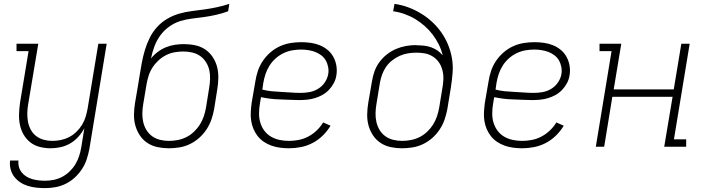

<svg xmlns="http://www.w3.org/2000/svg" viewBox="-20 -755 3640 988"><path d="M212 213Q189 213 166.5 210.5Q144 208 123 201.5Q102 195 84 183Q66 171 53 154Q40 137 34.5 115Q29 93 32 71H75Q73 88 77.5 104Q82 120 92 132.5Q102 145 116 153.5Q130 162 145.5 166.5Q161 171 178 173Q195 175 212 175Q234 175 256.5 170.5Q279 166 300 155Q321 144 338.5 127Q356 110 368 90Q380 70 387 48.5Q394 27 398 4L414 -95Q401 -71 382.5 -50.5Q364 -30 340.5 -16.5Q317 -3 291 2.5Q265 8 240 8Q212 8 184.5 1Q157 -6 136 -22.5Q115 -39 101.5 -62.5Q88 -86 82.5 -113Q77 -140 78 -168.5Q79 -197 83 -226L127 -492H65V-530H177L125 -219Q121 -196 120.5 -173Q120 -150 124 -128.5Q128 -107 138.5 -87.5Q149 -68 166 -55Q183 -42 204.5 -36Q226 -30 249 -30Q271 -30 293 -34.5Q315 -39 335.5 -49.5Q356 -60 373 -76.5Q390 -93 402 -112.5Q414 -132 420.5 -153.5Q427 -175 431 -197L486 -530H529L440 11Q435 37 426.5 63.5Q418 90 402.5 114Q387 138 365.5 158Q344 178 318.5 190.5Q293 203 266 208Q239 213 212 213Z M848 8Q819 8 790.5 2Q762 -4 738.5 -19.5Q715 -35 699.5 -58.5Q684 -82 676.5 -109Q669 -136 669.5 -166Q670 -196 675 -226L692 -326Q694 -337 695.5 -348Q697 -359 699 -370Q704 -402 710 -433.5Q716 -465 725.5 -497Q735 -529 750 -559.5Q765 -590 788 -615.5Q811 -641 841 -658.5Q871 -676 903 -685Q935 -694 967 -698Q999 -702 1032 -706.5Q1065 -711 1097 -718Q1129 -725 1160 -735L1154 -697Q1124 -686 1093.5 -679Q1063 -672 1031.5 -667.5Q1000 -663 969 -659.5Q938 -656 907.5 -646.5Q877 -637 850 -617.5Q823 -598 804 -571.5Q785 -545 774 -514.5Q763 -484 757 -454Q772 -473 792 -488Q812 -503 834.5 -512Q857 -521 880 -524.5Q903 -528 926 -528Q956 -528 984.5 -522Q1013 -516 1036 -500.5Q1059 -485 1074.5 -461.5Q1090 -438 1097 -411Q1104 -384 1103.5 -354Q1103 -324 1098 -295L1082 -194Q1077 -167 1068 -140.5Q1059 -114 1043 -89.5Q1027 -65 1005 -45.5Q983 -26 957 -13.5Q931 -1 903 3.5Q875 8 848 8ZM849 -30Q872 -30 895 -34.5Q918 -39 939 -49.5Q960 -60 978 -77Q996 -94 1008.5 -114Q1021 -134 1028.5 -156Q1036 -178 1040 -201L1056 -301Q1060 -324 1061 -348Q1062 -372 1057 -394Q1052 -416 1040 -435Q1028 -454 1010.5 -466.5Q993 -479 970.5 -484.5Q948 -490 924 -490Q901 -490 878.5 -486Q856 -482 835 -471.5Q814 -461 796 -444.5Q778 -428 765 -408Q752 -388 745 -366Q738 -344 734 -321L717 -219Q713 -196 712.5 -172.5Q712 -149 717 -127Q722 -105 733.5 -86Q745 -67 763 -54Q781 -41 803.5 -35.5Q826 -30 849 -30Z M1467 8Q1444 8 1421 5Q1398 2 1377 -5.5Q1356 -13 1338 -25Q1320 -37 1306.5 -54Q1293 -71 1284.5 -91Q1276 -111 1272.5 -133.5Q1269 -156 1270.5 -179.5Q1272 -203 1275 -226L1294 -336Q1298 -363 1307 -390Q1316 -417 1332.5 -441.5Q1349 -466 1371.5 -485.5Q1394 -505 1420.5 -517Q1447 -529 1475 -533.5Q1503 -538 1530 -538Q1555 -538 1579.5 -534.5Q1604 -531 1626 -522Q1648 -513 1666 -498Q1684 -483 1695.5 -462Q1707 -441 1711 -416.5Q1715 -392 1711 -368Q1708 -347 1698 -328Q1688 -309 1673 -293Q1658 -277 1639 -266.5Q1620 -256 1600 -250Q1580 -244 1559.5 -242Q1539 -240 1519 -240Q1494 -240 1469 -241.5Q1444 -243 1419.5 -243.5Q1395 -244 1371 -247Q1347 -250 1323 -255L1317 -219Q1313 -195 1313 -170Q1313 -145 1320 -122.5Q1327 -100 1341 -81.5Q1355 -63 1375 -51.5Q1395 -40 1418.5 -35Q1442 -30 1467 -30Q1492 -30 1517.5 -35Q1543 -40 1566.5 -52.5Q1590 -65 1609.5 -83.5Q1629 -102 1643 -125L1681 -108Q1664 -80 1640.5 -57Q1617 -34 1588 -19Q1559 -4 1528 2Q1497 8 1467 8ZM1526 -277Q1549 -277 1572 -281Q1595 -285 1616 -297.5Q1637 -310 1651 -330.5Q1665 -351 1669 -374Q1672 -392 1668.5 -410.5Q1665 -429 1656 -444.5Q1647 -460 1633 -470.5Q1619 -481 1602.5 -487.5Q1586 -494 1567 -497Q1548 -500 1530 -500Q1507 -500 1484 -496Q1461 -492 1439 -481.5Q1417 -471 1398.5 -454.5Q1380 -438 1367 -417.5Q1354 -397 1346.5 -374.5Q1339 -352 1335 -329L1330 -294Q1353 -288 1377.5 -285.5Q1402 -283 1427 -282Q1452 -281 1476.5 -279Q1501 -277 1526 -277Z M2048 8Q2019 8 1990.5 2Q1962 -4 1938.5 -19.5Q1915 -35 1899.5 -58.5Q1884 -82 1876.5 -109Q1869 -136 1869.5 -166Q1870 -196 1875 -226L1894 -336Q1898 -362 1907 -387.5Q1916 -413 1932.5 -435.5Q1949 -458 1971.5 -475.5Q1994 -493 2019 -503.5Q2044 -514 2070 -518.5Q2096 -523 2123 -523Q2123 -523 2123 -522.5Q2123 -522 2123 -522Q2143 -522 2162 -520Q2181 -518 2199 -511.5Q2217 -505 2232 -494.5Q2247 -484 2258 -470Q2251 -500 2237.5 -527Q2224 -554 2206 -577.5Q2188 -601 2165.5 -621Q2143 -641 2117.5 -656.5Q2092 -672 2062.5 -682.5Q2033 -693 2003 -697L2010 -735Q2047 -730 2081.5 -717Q2116 -704 2146.5 -685.5Q2177 -667 2203.5 -642.5Q2230 -618 2250.5 -589Q2271 -560 2285 -526.5Q2299 -493 2305.5 -456Q2312 -419 2309 -380.5Q2306 -342 2300 -304L2282 -194Q2277 -167 2268 -140.5Q2259 -114 2243 -89.5Q2227 -65 2205 -45.5Q2183 -26 2157 -13.5Q2131 -1 2103 3.5Q2075 8 2048 8ZM2049 -30Q2072 -30 2095 -34.5Q2118 -39 2139 -49.5Q2160 -60 2178 -77Q2196 -94 2208.5 -114Q2221 -134 2228.5 -156Q2236 -178 2240 -201L2259 -318L2260 -328Q2263 -349 2261 -369.5Q2259 -390 2252 -408.5Q2245 -427 2232.5 -442Q2220 -457 2202.5 -467Q2185 -477 2164.5 -480.5Q2144 -484 2123 -484Q2101 -484 2079.5 -480.5Q2058 -477 2037.5 -468Q2017 -459 1998.5 -444.5Q1980 -430 1967 -411.5Q1954 -393 1946.5 -372Q1939 -351 1935 -329L1917 -219Q1913 -196 1912.5 -172.5Q1912 -149 1917 -127Q1922 -105 1933.5 -86Q1945 -67 1963 -54Q1981 -41 2003.5 -35.5Q2026 -30 2049 -30Z M2667 8Q2644 8 2621 5Q2598 2 2577 -5.5Q2556 -13 2538 -25Q2520 -37 2506.5 -54Q2493 -71 2484.5 -91Q2476 -111 2472.5 -133.5Q2469 -156 2470.5 -179.5Q2472 -203 2475 -226L2494 -336Q2498 -363 2507 -390Q2516 -417 2532.5 -441.5Q2549 -466 2571.5 -485.5Q2594 -505 2620.5 -517Q2647 -529 2675 -533.5Q2703 -538 2730 -538Q2755 -538 2779.5 -534.5Q2804 -531 2826 -522Q2848 -513 2866 -498Q2884 -483 2895.5 -462Q2907 -441 2911 -416.5Q2915 -392 2911 -368Q2908 -347 2898 -328Q2888 -309 2873 -293Q2858 -277 2839 -266.5Q2820 -256 2800 -250Q2780 -244 2759.5 -242Q2739 -240 2719 -240Q2694 -240 2669 -241.5Q2644 -243 2619.5 -243.5Q2595 -244 2571 -247Q2547 -250 2523 -255L2517 -219Q2513 -195 2513 -170Q2513 -145 2520 -122.5Q2527 -100 2541 -81.5Q2555 -63 2575 -51.5Q2595 -40 2618.5 -35Q2642 -30 2667 -30Q2692 -30 2717.5 -35Q2743 -40 2766.5 -52.5Q2790 -65 2809.5 -83.5Q2829 -102 2843 -125L2881 -108Q2864 -80 2840.5 -57Q2817 -34 2788 -19Q2759 -4 2728 2Q2697 8 2667 8ZM2726 -277Q2749 -277 2772 -281Q2795 -285 2816 -297.5Q2837 -310 2851 -330.5Q2865 -351 2869 -374Q2872 -392 2868.5 -410.5Q2865 -429 2856 -444.5Q2847 -460 2833 -470.5Q2819 -481 2802.5 -487.5Q2786 -494 2767 -497Q2748 -500 2730 -500Q2707 -500 2684 -496Q2661 -492 2639 -481.5Q2617 -471 2598.5 -454.5Q2580 -438 2567 -417.5Q2554 -397 2546.5 -374.5Q2539 -352 2535 -329L2530 -294Q2553 -288 2577.5 -285.5Q2602 -283 2627 -282Q2652 -281 2676.5 -279Q2701 -277 2726 -277Z M3046 0 3127 -492H3065V-530H3177L3138 -295H3447L3486 -530H3529L3448 -38H3511V0H3398L3441 -257H3131L3089 0Z"/></svg>

Font: Iosevka Slab XLtEx
Style: Italic
Weight: 200
Width: 7
Italic angle: -9°
Monospace: yes
Designer: Belleve Invis
Foundry: Belleve Invis
Version: Version 11.1.0; ttfautohint (v1.8.3)